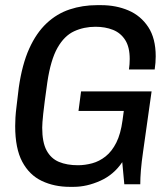

<svg xmlns="http://www.w3.org/2000/svg" viewBox="-20 -716 640 746"><path d="M251 10Q191 10 142.5 -13Q94 -36 66.5 -87.5Q39 -139 39 -226Q39 -241 40 -259Q41 -277 44.5 -305Q48 -333 53 -376Q66 -466 93.5 -527Q121 -588 161 -625.5Q201 -663 251 -679.5Q301 -696 357 -696H373Q431 -696 479 -675.5Q527 -655 556 -611Q585 -567 585 -497Q585 -484 584 -472Q583 -460 581 -446H481Q484 -466 484 -487Q484 -533 466.5 -560.5Q449 -588 419 -600Q389 -612 351 -612Q306 -612 268 -594.5Q230 -577 203.5 -530.5Q177 -484 164 -397Q158 -354 154 -324Q150 -294 148 -274.5Q146 -255 145 -242Q144 -229 144 -220Q144 -163 161 -131.5Q178 -100 209 -87Q240 -74 283 -74Q310 -74 338 -81.5Q366 -89 390.5 -108.5Q415 -128 432 -162Q449 -196 456 -248L461 -285H285L295 -361H569L536 -127Q530 -86 527.5 -55Q525 -24 525 0H463L455 -86Q422 -37 369.5 -13.5Q317 10 266 10Z"/></svg>

Font: Chivo Mono
Style: Italic
Weight: 400
Italic angle: -8.05°
Monospace: yes
Version: Version 1.008